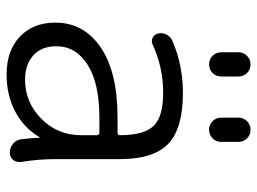

<svg xmlns="http://www.w3.org/2000/svg" viewBox="-120 -680 787 588"><g transform="rotate(90 274.0 -386.5)"><path d="M340.8 -669.9V-722.7Q340.8 -738.3 351.6 -749Q362.3 -759.8 377.9 -759.8Q393.6 -759.8 404.3 -749Q415 -738.3 415 -722.7V-669.9Q415 -654.3 404.3 -643.6Q393.6 -632.8 377.9 -632.8Q362.3 -632.8 351.6 -643.6Q340.8 -654.3 340.8 -669.9ZM140.6 -669.9V-722.7Q140.6 -738.3 151.4 -749Q162.1 -759.8 177.7 -759.8Q193.4 -759.8 204.1 -749Q214.8 -738.3 214.8 -722.7V-669.9Q214.8 -654.3 204.1 -643.6Q193.4 -632.8 177.7 -632.8Q162.1 -632.8 151.4 -643.6Q140.6 -654.3 140.6 -669.9ZM264.6 -552.7Q374 -552.7 420.9 -507.8Q467.8 -462.9 467.8 -359.4V-162.1Q467.8 -108.4 476.6 -56.6Q476.6 -53.7 476.6 -51.8Q476.6 -41 470.7 -33.2Q461.9 -22.5 448.2 -22.5Q432.6 -22.5 420.9 -32.2Q409.2 -42 407.2 -56.6Q403.3 -85 402.3 -113.3Q402.3 -114.3 401.4 -114.3Q400.4 -114.3 400.4 -113.3Q373 -66.4 322.3 -39.1Q272.5 -12.7 208 -12.7Q135.7 -12.7 92.8 -53.2Q49.8 -93.8 49.8 -162.1Q49.8 -249 125.5 -300.8Q201.2 -352.5 340.8 -352.5H386.7Q394.5 -352.5 394.5 -359.4Q394.5 -433.6 366.2 -462.9Q337.9 -492.2 264.6 -492.2Q186.5 -492.2 117.2 -460Q106.4 -455.1 96.2 -460Q85.9 -464.8 83 -476.6Q80.1 -489.3 85.9 -501.5Q91.8 -513.7 103.5 -519.5Q178.7 -552.7 264.6 -552.7ZM122.1 -165Q122.1 -120.1 149.9 -94.7Q177.7 -69.3 224.6 -69.3Q293.9 -69.3 344.2 -119.1Q394.5 -168.9 394.5 -240.2V-289.1Q394.5 -296.9 386.7 -296.9H340.8Q235.4 -296.9 178.7 -260.7Q122.1 -224.6 122.1 -165Z"/></g></svg>

Font: Gen Jyuu Gothic Normal
Style: Regular
Weight: 300
Designer: [Source Han Sans]
Ryoko NISHIZUKA  (kana & ideographs); Paul D. Hunt (Latin, Greek & Cyrillic); Wenlong ZHANG  (bopomofo
Version: Version 1.002.20150607